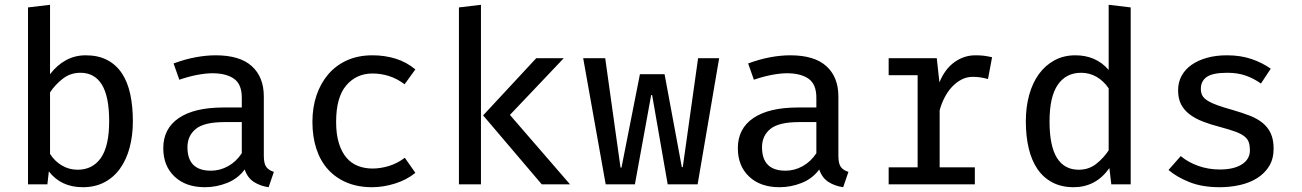

<svg xmlns="http://www.w3.org/2000/svg" viewBox="-20 -770 5440 802"><path d="M189 -460Q218 -498 255.5 -518.5Q293 -539 338 -539Q390 -539 427.5 -519.5Q465 -500 489 -464Q513 -428 524 -377Q535 -326 535 -264Q535 -204 521.5 -153.5Q508 -103 481.5 -66Q455 -29 416 -8.5Q377 12 326 12Q235 12 184 -54L178 0H97V-739L189 -750ZM304 -61Q367 -61 401.5 -110.5Q436 -160 436 -264Q436 -367 405.5 -416.5Q375 -466 316 -466Q274 -466 242 -441Q210 -416 189 -384V-127Q209 -96 239 -78.5Q269 -61 304 -61Z M1082 -119Q1082 -87 1092 -73Q1102 -59 1124 -52L1102 12Q1067 7 1040.5 -10Q1014 -27 1002 -62Q974 -24 929 -6Q884 12 836 12Q756 12 709 -32.5Q662 -77 662 -151Q662 -233 727 -277Q792 -321 913 -321H990V-362Q990 -418 957.5 -441Q925 -464 867 -464Q841 -464 805.5 -457.5Q770 -451 729 -437L705 -505Q754 -523 798 -531Q842 -539 881 -539Q982 -539 1032 -493.5Q1082 -448 1082 -367ZM861 -57Q899 -57 933 -76Q967 -95 990 -130V-260H918Q833 -260 798 -231.5Q763 -203 763 -155Q763 -57 861 -57Z M1536 -66Q1569 -66 1604 -76.5Q1639 -87 1671 -111L1715 -48Q1678 -18 1629 -3Q1580 12 1535 12Q1475 12 1428.5 -7.5Q1382 -27 1350 -62.5Q1318 -98 1301.5 -148.5Q1285 -199 1285 -261Q1285 -321 1302 -371.5Q1319 -422 1351 -459.5Q1383 -497 1429.5 -518Q1476 -539 1536 -539Q1587 -539 1632.5 -525Q1678 -511 1715 -480L1670 -418Q1638 -442 1604.5 -452.5Q1571 -463 1536 -463Q1469 -463 1426.5 -413.5Q1384 -364 1384 -261Q1384 -209 1395.5 -172Q1407 -135 1427 -111.5Q1447 -88 1475 -77Q1503 -66 1536 -66Z M1897 0V-739L1989 -750V0ZM1998 -288 2220 -527H2335L2110 -290L2361 0H2243Z M2894 0H2769L2704 -373H2700L2632 0H2510L2416 -527H2508L2572 -70H2576L2653 -460H2756L2828 -72H2832L2896 -527H2984Z M3482 -119Q3482 -87 3492 -73Q3502 -59 3524 -52L3502 12Q3467 7 3440.5 -10Q3414 -27 3402 -62Q3374 -24 3329 -6Q3284 12 3236 12Q3156 12 3109 -32.5Q3062 -77 3062 -151Q3062 -233 3127 -277Q3192 -321 3313 -321H3390V-362Q3390 -418 3357.5 -441Q3325 -464 3267 -464Q3241 -464 3205.5 -457.5Q3170 -451 3129 -437L3105 -505Q3154 -523 3198 -531Q3242 -539 3281 -539Q3382 -539 3432 -493.5Q3482 -448 3482 -367ZM3261 -57Q3299 -57 3333 -76Q3367 -95 3390 -130V-260H3318Q3233 -260 3198 -231.5Q3163 -203 3163 -155Q3163 -57 3261 -57Z M4052 0H3692V-71H3813V-456H3692V-527H3893L3904 -426Q3927 -482 3967 -510.5Q4007 -539 4054 -539Q4073 -539 4087 -537.5Q4101 -536 4124 -531L4107 -440Q4087 -445 4073.5 -447Q4060 -449 4043 -449Q4018 -449 3996 -437.5Q3974 -426 3956 -406.5Q3938 -387 3925 -361.5Q3912 -336 3905 -309V-71H4052Z M4496 -466Q4433 -466 4398.5 -416Q4364 -366 4364 -263Q4364 -160 4395 -110.5Q4426 -61 4486 -61Q4528 -61 4559 -85.5Q4590 -110 4611 -142V-401Q4590 -432 4560.5 -449Q4531 -466 4496 -466ZM4472 -539Q4558 -539 4611 -478V-750L4703 -739V0H4622L4614 -68Q4585 -27 4547.5 -7.5Q4510 12 4465 12Q4414 12 4376 -8Q4338 -28 4313.5 -64Q4289 -100 4277 -150.5Q4265 -201 4265 -263Q4265 -323 4279 -373.5Q4293 -424 4319.5 -460.5Q4346 -497 4384.5 -518Q4423 -539 4472 -539Z M5075 -62Q5134 -62 5167.5 -83.5Q5201 -105 5201 -142Q5201 -161 5196.5 -175Q5192 -189 5178.5 -200Q5165 -211 5140.5 -220Q5116 -229 5075 -240Q5036 -250 5004 -262.5Q4972 -275 4949 -292.5Q4926 -310 4913.5 -334Q4901 -358 4901 -393Q4901 -426 4915.5 -453Q4930 -480 4957 -499Q4984 -518 5021.5 -528.5Q5059 -539 5105 -539Q5162 -539 5207.5 -523.5Q5253 -508 5288 -483L5247 -421Q5218 -442 5184 -454Q5150 -466 5107 -466Q5045 -466 5020.5 -448.5Q4996 -431 4996 -399Q4996 -382 5002.5 -370.5Q5009 -359 5025 -349Q5041 -339 5066.5 -330Q5092 -321 5131 -310Q5169 -299 5200 -287Q5231 -275 5253.5 -257Q5276 -239 5288 -213Q5300 -187 5300 -149Q5300 -106 5281 -75.5Q5262 -45 5230.5 -25.5Q5199 -6 5158.5 3Q5118 12 5075 12Q5002 12 4949 -9Q4896 -30 4861 -60L4912 -118Q4943 -92 4985.5 -77Q5028 -62 5075 -62Z"/></svg>

Font: Wlorlttqgufhjawjgtejqphaquk
Style: Regular
Weight: 400
Monospace: yes
Designer: Carrois Corporate & Edenspiekermann
Foundry: Carrois Corporate GbR & Edenspiekermann AG
Version: Version 2.001